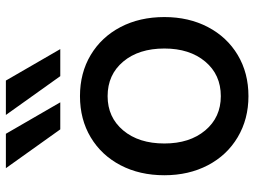

<svg xmlns="http://www.w3.org/2000/svg" viewBox="-126 -726 865 653"><g transform="rotate(-90 306.5 -399.5)"><path d="M37 -273Q37 -357 71 -422Q105 -487 166 -523.5Q227 -560 306 -560Q385 -560 446 -523.5Q507 -487 541 -422Q575 -357 575 -273Q575 -190 541 -125Q507 -60 446 -23.5Q385 13 306 13Q228 13 166.5 -23.5Q105 -60 71 -125Q37 -190 37 -273ZM306 -81Q379 -81 423.5 -134Q468 -187 468 -273Q468 -360 423.5 -413Q379 -466 306 -466Q234 -466 189.5 -413Q145 -360 145 -273Q145 -187 189.5 -134Q234 -81 306 -81ZM193 -627 61 -812H178L285 -627ZM359 -812 466 -627H374L242 -812Z"/></g></svg>

Font: Application Medium
Style: Regular
Weight: 500
Designer: Wei Huang
Foundry: Wei Huang
Version: Version 0.012